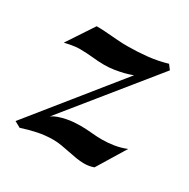

<svg xmlns="http://www.w3.org/2000/svg" viewBox="-102 -484 579 587"><g transform="rotate(30 188.0 -190.0)"><path d="M100.1 -67.9Q109.4 -74.2 121.6 -78.4Q133.8 -82.5 146.7 -85.2Q159.7 -87.9 172.6 -88.9Q185.5 -89.8 196.8 -89.8Q213.9 -89.8 234.6 -87.9Q255.4 -85.9 272 -85.9Q293.9 -85.9 315.2 -89.4Q336.4 -92.8 356.9 -101.1L295.9 -1Q279.8 4.9 262.2 4.9Q248 4.9 233.4 2.4Q218.8 0 203.6 -3.2Q188.5 -6.3 173.6 -8.8Q158.7 -11.2 145 -11.2Q117.2 -11.2 90.3 -5.6Q63.5 0 37.1 8.8L16.1 -2.9L259.8 -305.2Q245.6 -299.8 230 -295.9Q216.3 -292.5 199.5 -289.8Q182.6 -287.1 164.1 -287.1Q152.8 -287.1 142.8 -287.8Q132.8 -288.6 122.3 -289.6Q111.8 -290.5 100.3 -291.3Q88.9 -292 75.2 -292Q67.4 -292 58.6 -290.8Q49.8 -289.6 42 -288.1Q33.2 -286.1 23.9 -284.2L85.9 -377.9Q101.1 -377.9 114.5 -377Q127.9 -376 141.1 -375Q154.3 -374 167.7 -373Q181.2 -372.1 196.8 -372.1Q231.9 -372.1 266.8 -375.7Q301.8 -379.4 335 -389.2L347.2 -373Z"/></g></svg>

Font: Redressed
Style: Regular
Weight: 400
Designer: Astigmatic (AOETI)
Foundry: Astigmatic (AOETI)
Version: Version 1.001